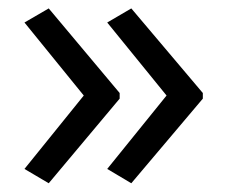

<svg xmlns="http://www.w3.org/2000/svg" viewBox="-20 -491 536 452"><path d="M457.5 -258.8 289.1 -59.6 232.4 -93.3 372.1 -266.1 232.4 -438 289.1 -471.2 457.5 -272ZM261.7 -258.8 94.7 -59.6 37.6 -93.3 177.2 -266.1 37.6 -438 94.7 -471.2 261.7 -272Z"/></svg>

Font: Wonky
Style: Regular
Weight: 400
Designer: Monotype Design Team
Foundry: Monotype Imaging Inc.
Version: Version 3.000